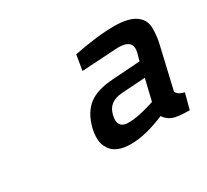

<svg xmlns="http://www.w3.org/2000/svg" viewBox="-75 -770 566 524"><g transform="rotate(-30 208.0 -508.0)"><path d="M348 -577Q348 -603 308 -603L192 -596L200 -644Q274 -659 327.5 -659Q381 -659 402 -637Q416 -623 416 -601.5Q416 -580 412 -560L380 -422Q386 -410 405 -406L392 -357Q354 -357 339 -363Q324 -369 315 -383Q254 -357 208 -357Q162 -357 145 -382Q134 -398 134 -415.5Q134 -433 138 -449Q149 -491 175.5 -511.5Q202 -532 253 -535L340 -541L346 -563Q348 -571 348 -577ZM202 -436Q202 -411 231 -411Q259 -411 301 -424L314 -428L330 -495L255 -490Q212 -487 204 -450Q202 -442 202 -436Z"/></g></svg>

Font: Titillium Web
Style: Italic
Weight: 400
Italic angle: -13°
Version: Version 1.002;PS 57.000;hotconv 1.0.70;makeotf.lib2.5.55311